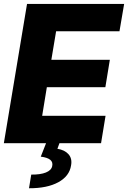

<svg xmlns="http://www.w3.org/2000/svg" viewBox="-25 -748 668 1003"><path d="M-4.9 0 116.2 -727.5H623.5L599.1 -584.5H268.1L243.2 -435.5H548.8L525.4 -292.5H219.7L195.3 -143.1H526.4L502.9 0ZM216.8 -2.9H286.6L274.9 29.3Q313 35.2 333 57.9Q353 80.6 346.2 116.2Q337.9 171.9 279.8 203.9Q221.7 235.8 126.5 235.4L138.2 164.1Q186.5 164.6 214.8 153.1Q243.2 141.6 247.6 120.1Q252.4 99.1 237.5 86.9Q222.7 74.7 188 70.3Z"/></svg>

Font: Inter Tight ExtraBold
Style: Italic
Weight: 800
Italic angle: -9.39999°
Designer: Rasmus Andersson
Foundry: rsms
Version: Version 3.004